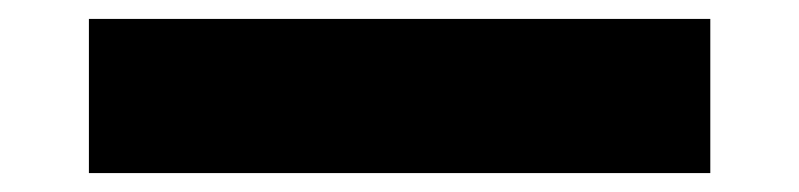

<svg xmlns="http://www.w3.org/2000/svg" viewBox="-20 24 845 203"><path d="M74 207V44H731V207Z"/></svg>

Font: Lexend Giga ExtraBold
Style: Regular
Weight: 800
Designer: Bonnie Shaver-Troup, Thomas Jockin
Foundry: Lexend
Version: Version 1.007